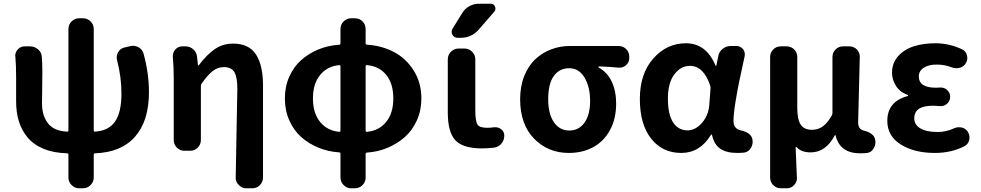

<svg xmlns="http://www.w3.org/2000/svg" viewBox="-20 -806 5259 1029"><path d="M607.4 -483.4Q605.5 -491.2 605.5 -498Q605.5 -512.7 613.3 -526.4Q625 -546.9 648.4 -551.8L677.7 -558.6Q685.5 -560.5 692.4 -560.5Q708 -560.5 722.7 -552.7Q744.1 -540 750 -516.6Q778.3 -412.1 778.3 -312.5Q778.3 -158.2 704.1 -73.7Q629.9 10.7 489.3 15.6Q482.4 15.6 482.4 23.4V145.5Q482.4 168.9 465.3 186Q448.2 203.1 424.8 203.1H404.3Q380.9 203.1 363.8 186Q346.7 168.9 346.7 145.5V23.4Q346.7 15.6 339.8 15.6Q266.6 13.7 212.9 -8.8Q159.2 -31.2 127.4 -69.8Q95.7 -108.4 81.1 -156.2Q66.4 -204.1 66.4 -261.7V-390.6Q66.4 -454.1 62.5 -501Q61.5 -503.9 61.5 -505.9Q61.5 -525.4 75.2 -541Q89.8 -557.6 112.3 -557.6H139.6Q165 -557.6 184.1 -541.5Q203.1 -525.4 204.1 -501Q207 -468.8 207 -420.9Q207 -395.5 206.1 -333Q205.1 -270.5 205.1 -251Q205.1 -186.5 237.3 -145Q269.5 -103.5 339.8 -100.6Q346.7 -99.6 346.7 -107.4V-650.4Q346.7 -674.8 363.8 -691.4Q380.9 -708 404.3 -708H424.8Q448.2 -708 465.3 -691.4Q482.4 -674.8 482.4 -650.4V-107.4Q482.4 -99.6 489.3 -100.6Q560.5 -104.5 595.7 -153.3Q630.9 -202.1 630.9 -305.7Q630.9 -392.6 607.4 -483.4Z M1389.6 145.5Q1389.6 168.9 1373 186Q1356.4 203.1 1332 203.1H1299.8Q1276.4 203.1 1259.8 185.5Q1243.2 169.9 1243.2 147.5L1252 -329.1Q1252 -393.6 1235.8 -419.9Q1219.7 -446.3 1179.7 -446.3Q1147.5 -446.3 1120.6 -425.8Q1093.8 -405.3 1061.5 -359.4Q1056.6 -353.5 1056.6 -345.7V-55.7Q1056.6 -32.2 1040 -15.1Q1023.4 2 999 2H968.8Q944.3 2 927.7 -15.1Q911.1 -32.2 911.1 -55.7V-390.6Q911.1 -449.2 906.2 -501Q906.2 -503.9 906.2 -505.9Q906.2 -525.4 919.9 -541Q934.6 -557.6 958 -557.6H973.6Q998 -557.6 1016.1 -541.5Q1034.2 -525.4 1036.1 -501L1041 -457Q1041 -455.1 1043 -455.1Q1044.9 -455.1 1045.9 -457Q1087.9 -512.7 1130.9 -542.5Q1173.8 -572.3 1229.5 -572.3Q1313.5 -572.3 1351.6 -514.6Q1389.6 -457 1389.6 -346.7Z M1947.3 -457Q1939.5 -457 1939.5 -450.2V-106.4Q1939.5 -98.6 1947.3 -99.6Q2010.7 -105.5 2049.3 -152.3Q2087.9 -199.2 2087.9 -278.3Q2087.9 -358.4 2049.8 -404.8Q2011.7 -451.2 1947.3 -457ZM1797.9 -99.6Q1804.7 -98.6 1804.7 -106.4V-450.2Q1804.7 -457 1797.9 -457Q1734.4 -451.2 1695.8 -404.3Q1657.2 -357.4 1657.2 -278.3Q1657.2 -199.2 1695.8 -152.3Q1734.4 -105.5 1797.9 -99.6ZM1881.8 -708Q1906.2 -708 1922.9 -691.4Q1939.5 -674.8 1939.5 -650.4V-574.2Q1939.5 -567.4 1947.3 -566.4Q2025.4 -561.5 2090.3 -527.8Q2155.3 -494.1 2196.8 -428.7Q2238.3 -363.3 2238.3 -278.3Q2238.3 -213.9 2213.9 -160.2Q2189.5 -106.4 2148.9 -70.8Q2108.4 -35.2 2056.6 -13.7Q2004.9 7.8 1947.3 11.7Q1939.5 11.7 1939.5 19.5V145.5Q1939.5 168.9 1922.9 186Q1906.2 203.1 1881.8 203.1H1862.3Q1838.9 203.1 1821.8 186Q1804.7 168.9 1804.7 145.5V18.6Q1804.7 10.7 1797.9 10.7Q1739.3 6.8 1687.5 -14.2Q1635.7 -35.2 1595.2 -70.8Q1554.7 -106.4 1530.8 -160.2Q1506.8 -213.9 1506.8 -278.3Q1506.8 -342.8 1530.8 -396Q1554.7 -449.2 1595.2 -484.9Q1635.7 -520.5 1687.5 -541.5Q1739.3 -562.5 1797.9 -566.4Q1804.7 -567.4 1804.7 -574.2V-650.4Q1804.7 -674.8 1821.8 -691.4Q1838.9 -708 1862.3 -708Z M2458 -737.3Q2471.7 -759.8 2495.6 -772.9Q2519.5 -786.1 2545.9 -786.1H2609.4Q2626 -786.1 2632.8 -771Q2639.6 -755.9 2628.9 -743.2L2544.9 -646.5Q2506.8 -603.5 2449.2 -603.5H2432.6Q2414.1 -603.5 2404.3 -620.1Q2400.4 -627.9 2400.4 -635.7Q2400.4 -644.5 2405.3 -652.3ZM2527.3 -217.8Q2527.3 -155.3 2539.1 -138.2Q2550.8 -121.1 2590.8 -121.1Q2609.4 -121.1 2627.9 -124Q2631.8 -124 2635.7 -124Q2652.3 -124 2666 -113.3Q2682.6 -100.6 2682.6 -80.1Q2682.6 -63.5 2675.8 -49.3Q2668.9 -35.2 2655.8 -25.9Q2642.6 -16.6 2627 -14.6Q2594.7 -10.7 2562.5 -10.7Q2461.9 -10.7 2420.9 -53.7Q2379.9 -96.7 2379.9 -204.1V-488.3Q2379.9 -511.7 2397 -528.8Q2414.1 -545.9 2437.5 -545.9H2469.7Q2493.2 -545.9 2510.3 -528.8Q2527.3 -511.7 2527.3 -488.3Z M3028.3 13.7Q2917 13.7 2842.3 -63Q2767.6 -139.6 2767.6 -274.4Q2767.6 -343.8 2790 -399.4Q2812.5 -455.1 2850.1 -489.7Q2887.7 -524.4 2935.1 -542Q2982.4 -559.6 3035.2 -559.6H3294.9Q3319.3 -559.6 3335.9 -543Q3352.5 -526.4 3352.5 -502V-496.1Q3352.5 -472.7 3335.9 -457Q3320.3 -443.4 3300.8 -443.4Q3297.9 -443.4 3294.9 -443.4Q3248 -448.2 3190.4 -450.2Q3187.5 -450.2 3187.5 -447.8Q3187.5 -445.3 3189.5 -443.4Q3234.4 -418.9 3258.3 -368.7Q3282.2 -318.4 3282.2 -251Q3282.2 -169.9 3249.5 -109.4Q3216.8 -48.8 3159.7 -17.6Q3102.5 13.7 3028.3 13.7ZM3030.3 -440.4Q2978.5 -440.4 2948.2 -398.9Q2918 -357.4 2918 -274.4Q2918 -195.3 2948.7 -150.9Q2979.5 -106.4 3030.8 -106.4Q3082 -106.4 3112.3 -148.4Q3142.6 -190.4 3142.6 -265.1Q3142.6 -339.8 3112.8 -390.1Q3083 -440.4 3030.3 -440.4Z M3630.9 13.7Q3530.3 13.7 3469.7 -63Q3409.2 -139.6 3409.2 -275.4Q3409.2 -411.1 3481.4 -492.7Q3553.7 -574.2 3656.2 -574.2Q3764.6 -574.2 3814.5 -455.1Q3815.4 -453.1 3817.4 -453.1Q3819.3 -453.1 3819.3 -455.1L3829.1 -502.9Q3833 -528.3 3852.5 -543.9Q3872.1 -559.6 3896.5 -559.6H3925.8Q3948.2 -559.6 3961.9 -543Q3971.7 -530.3 3971.7 -514.6Q3971.7 -508.8 3970.7 -503.9Q3951.2 -412.1 3941.9 -369.6Q3932.6 -327.1 3921.9 -260.7Q3911.1 -194.3 3911.1 -158.2Q3911.1 -116.2 3949.2 -107.4Q4005.9 -95.7 4012.7 -58.6Q4013.7 -51.8 4013.7 -45.9Q4013.7 -28.3 4003.9 -12.7Q3992.2 7.8 3968.8 11.7Q3950.2 13.7 3930.7 13.7Q3873 13.7 3839.8 -9.3Q3806.6 -32.2 3795.9 -83Q3794.9 -85 3793 -85Q3791 -85 3790 -83Q3731.4 13.7 3630.9 13.7ZM3665 -107.4Q3707 -107.4 3741.7 -147Q3776.4 -186.5 3781.2 -242.2L3788.1 -334Q3788.1 -340.8 3786.1 -347.7Q3751 -453.1 3676.8 -453.1Q3628.9 -453.1 3594.2 -407.7Q3559.6 -362.3 3559.6 -277.3Q3559.6 -192.4 3587.4 -149.9Q3615.2 -107.4 3665 -107.4Z M4165 203.1Q4140.6 203.1 4124 186Q4107.4 168.9 4107.4 145.5V-500Q4107.4 -524.4 4124 -541Q4140.6 -557.6 4165 -557.6H4195.3Q4219.7 -557.6 4236.3 -541Q4252.9 -524.4 4252.9 -500V-227.5Q4252.9 -165 4271.5 -137.7Q4290 -110.4 4331.1 -110.4Q4363.3 -110.4 4388.2 -127.4Q4413.1 -144.5 4437.5 -186.5Q4441.4 -193.4 4441.4 -200.2V-500Q4441.4 -524.4 4458 -541Q4474.6 -557.6 4499 -557.6H4531.2Q4555.7 -557.6 4572.3 -541Q4587.9 -524.4 4587.9 -502L4579.1 -150.4Q4579.1 -113.3 4608.4 -106.4Q4665 -92.8 4670.9 -55.7Q4671.9 -49.8 4671.9 -43.9Q4671.9 -26.4 4662.1 -10.7Q4650.4 10.7 4627 13.7Q4610.4 15.6 4589.8 15.6Q4480.5 15.6 4458 -81.1Q4457 -82 4455.6 -82Q4454.1 -82 4454.1 -81.1Q4406.2 10.7 4324.2 10.7Q4274.4 10.7 4249 -17.6Q4248 -18.6 4246.1 -18.1Q4244.1 -17.6 4244.1 -15.6L4251 149.4Q4251 169.9 4236.3 185.5Q4220.7 203.1 4197.3 203.1Z M4990.2 13.7Q4879.9 13.7 4807.6 -31.7Q4735.4 -77.1 4735.4 -158.2Q4735.4 -261.7 4843.8 -291Q4846.7 -292 4846.7 -294.4Q4846.7 -296.9 4843.8 -297.9Q4803.7 -311.5 4782.2 -345.2Q4760.7 -378.9 4760.7 -416Q4760.7 -468.8 4793.9 -505.4Q4827.1 -542 4878.4 -558.1Q4929.7 -574.2 4993.2 -574.2Q5066.4 -574.2 5135.7 -542Q5156.2 -532.2 5162.1 -509.8Q5164.1 -502 5164.1 -495.1Q5164.1 -480.5 5156.2 -467.8Q5145.5 -448.2 5123 -442.4Q5113.3 -440.4 5105.5 -440.4Q5091.8 -440.4 5080.1 -445.3Q5042 -460 5000 -460Q4957 -460 4930.7 -442.9Q4904.3 -425.8 4904.3 -396.5Q4904.3 -335.9 4996.1 -335.9Q5005.9 -335.9 5018.6 -336.9Q5020.5 -336.9 5022.5 -336.9Q5042 -336.9 5056.6 -323.2Q5072.3 -308.6 5072.3 -287.1Q5072.3 -265.6 5056.6 -251Q5042 -237.3 5022.5 -237.3Q5020.5 -237.3 5018.6 -237.3Q4995.1 -239.3 4978.5 -239.3Q4879.9 -239.3 4879.9 -171.9Q4879.9 -137.7 4912.1 -118.2Q4944.3 -98.6 5005.9 -98.6Q5048.8 -98.6 5090.8 -117.2Q5103.5 -124 5118.2 -124Q5126 -124 5132.8 -123Q5155.3 -118.2 5167 -99.6Q5175.8 -85 5175.8 -69.3Q5175.8 -63.5 5174.8 -57.6Q5169.9 -34.2 5150.4 -23.4Q5080.1 13.7 4990.2 13.7Z"/></svg>

Font: Gen Jyuu Gothic P Bold
Style: Bold
Weight: 700
Designer: [Source Han Sans]
Ryoko NISHIZUKA  (kana & ideographs); Paul D. Hunt (Latin, Greek & Cyrillic); Wenlong ZHANG  (bopomofo
Version: Version 1.002.20150607